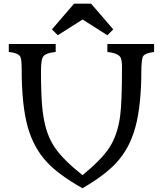

<svg xmlns="http://www.w3.org/2000/svg" viewBox="-20 -982 870 1025"><path d="M420.4 22.9Q294.9 -47.9 232.4 -114.3Q159.7 -191.4 127.9 -304.7Q95.7 -420.4 95.7 -612.3Q95.7 -668.5 87.9 -680.2Q75.2 -700.2 26.9 -704.6V-747.1H277.3V-704.6Q228 -699.7 212.9 -683.1Q198.7 -668 198.7 -603.5Q198.7 -539.1 201.2 -475.3Q203.6 -411.6 211.7 -360.8Q219.7 -310.1 234.4 -269.8Q249 -229.5 273.4 -193.4Q316.9 -129.4 420.4 -46.9Q521 -128.9 563.5 -193.4Q606.9 -259.8 621.1 -359.9Q631.3 -434.6 631.3 -622.1Q631.3 -668 620.1 -680.2Q602.1 -699.7 553.2 -704.6V-747.1H802.7V-704.6Q755.9 -698.7 744.6 -682.6Q734.4 -668 734.4 -591.8Q734.4 -515.6 726.8 -439.9Q719.2 -364.3 703.1 -304.7Q687 -245.1 661.9 -198.7Q636.7 -152.3 602.1 -114.3Q542.5 -48.3 420.4 22.9ZM257.3 -825.2 375.5 -962.4H466.3L584.5 -825.2L553.2 -793.9L420.9 -877.9L288.6 -793.9Z"/></svg>

Font: Metamorphous
Style: Regular
Weight: 400
Designer: James Grieshaber
Foundry: James Grieshaber
Version: Version 1.001